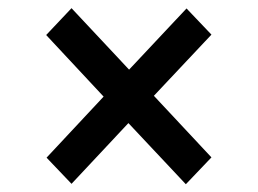

<svg xmlns="http://www.w3.org/2000/svg" viewBox="-20 -598 640 477"><path d="M157.7 -141.3 95.7 -206.3 237.4 -358 94.7 -511 157.7 -577.7 300.7 -425 443.4 -577 505.3 -512 362.3 -360 505.3 -207 441.7 -140.3 299 -292.2Z"/></svg>

Font: Red Hat Display VF
Style: Regular
Weight: 300
Designer: Pentagram, MCKL
Foundry: Pentagram, MCKL
Version: Version 1.023